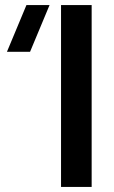

<svg xmlns="http://www.w3.org/2000/svg" viewBox="-20 -740 453 760"><path d="M221.6 0V-720H342.8V0ZM99 -535H7.5L84.7 -720H176.2Z"/></svg>

Font: Vela Sans GX ExtLt
Style: Regular
Weight: 200
Designer: Principal design: Mikhail Sharanda - project Manrope.
Design modification: Ravid Balaliev
Foundry: Mikhail Sharanda
Version: Version 1.001